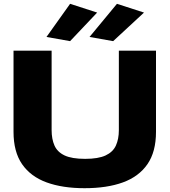

<svg xmlns="http://www.w3.org/2000/svg" viewBox="-20 -976 890 1008"><path d="M424 12Q308 12 224.5 -18.5Q141 -49 96 -114Q51 -179 51 -284V-710H251V-293Q251 -246 266 -212Q281 -178 319 -160Q357 -142 427 -142Q496 -142 534.5 -160Q573 -178 588.5 -212Q604 -246 604 -293V-710H799V-284Q799 -179 754 -114Q709 -49 625.5 -18.5Q542 12 424 12ZM348 -760 224 -782 348 -956 490 -910ZM574 -760 450 -782 594 -956 736 -910Z"/></svg>

Font: Special Gothic Expanded One
Style: Regular
Weight: 400
Designer: Alistair McCready
Foundry: Monolith
Version: Version 1.010; ttfautohint (v1.8.4.7-5d5b)